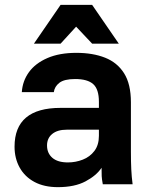

<svg xmlns="http://www.w3.org/2000/svg" viewBox="-20 -760 615 792"><path d="M219 12Q162 12 122 -9.5Q82 -31 61 -69Q40 -107 40 -155Q40 -235 87.5 -275Q135 -315 230 -315H388V-340Q388 -392 364.5 -413Q341 -434 290 -434Q245 -434 225 -418.5Q205 -403 202 -380H70Q73 -426 99.5 -462.5Q126 -499 175.5 -520.5Q225 -542 295 -542Q363 -542 413.5 -522Q464 -502 492 -457.5Q520 -413 520 -338V-135Q520 -93 521.5 -61.5Q523 -30 527 0H404Q400 -22 399.5 -33.5Q399 -45 399 -68Q378 -36 333 -12Q288 12 219 12ZM260 -90Q292 -90 321.5 -101.5Q351 -113 369.5 -137.5Q388 -162 388 -200V-225H255Q217 -225 195.5 -207.5Q174 -190 174 -160Q174 -128 196 -109Q218 -90 260 -90ZM120 -580 230 -740H360L470 -580H360L294 -650L230 -580Z"/></svg>

Font: Golos Text SemiBold
Style: Regular
Weight: 600
Designer: A.Korolkova, Vitaly Kuzmin
Foundry: ParaType Ltd
Version: Version 2.004